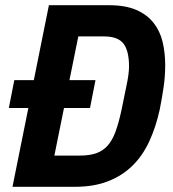

<svg xmlns="http://www.w3.org/2000/svg" viewBox="-20 -718 666 738"><path d="M89 -303H14L35 -410H110L168 -698H398Q462 -698 503.5 -680Q545 -662 570 -630.5Q595 -599 605 -557Q615 -515 615 -467Q615 -424 608.5 -380.5Q602 -337 594 -297Q579 -229 553.5 -174Q528 -119 488.5 -80.5Q449 -42 394.5 -21Q340 0 269 0H28ZM287 -120Q323 -120 348.5 -128.5Q374 -137 392.5 -157Q411 -177 423.5 -210.5Q436 -244 447 -295L466 -388Q471 -411 473.5 -430Q476 -449 476 -462Q476 -523 454.5 -550.5Q433 -578 380 -578H281L247 -410H347L326 -303H226L189 -120Z"/></svg>

Font: IBM Plex Sans Cond
Style: Bold Italic
Weight: 700
Width: 3
Italic angle: -11°
Designer: Mike Abbink, Paul van der Laan, Pieter van Rosmalen
Foundry: Bold Monday
Version: Version 1.3